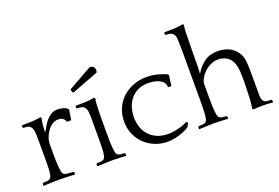

<svg xmlns="http://www.w3.org/2000/svg" viewBox="-100 -1049 1990 1369"><g transform="rotate(-20 895.0 -364.5)"><path d="M177 -354Q187 -373 199.5 -394Q212 -415 228 -433Q244 -451 264.5 -463Q285 -475 311 -475Q329 -475 351.5 -469.5Q374 -464 382 -455L390 -446L378 -369H345Q342 -383 329.5 -394.5Q317 -406 291 -406Q266 -406 245 -391.5Q224 -377 208.5 -355Q193 -333 184.5 -308.5Q176 -284 176 -264V-175Q176 -153 176.5 -139.5Q177 -126 177.5 -116.5Q178 -107 178.5 -100.5Q179 -94 179 -87L180 -78Q182 -63 184.5 -49.5Q187 -36 195 -29Q200 -25 209.5 -23Q219 -21 229.5 -20Q240 -19 250 -18.5Q260 -18 266 -18L271 -13L273 0L271 4Q264 4 248.5 3Q233 2 216 1.5Q199 1 183.5 0.5Q168 0 161 0H137Q130 0 115.5 0.5Q101 1 85 1.5Q69 2 54.5 3Q40 4 33 4L32 0L33 -14L37 -18Q53 -18 68.5 -19.5Q84 -21 92 -29Q100 -36 102.5 -47Q105 -58 107 -78L108 -87Q109 -97 109.5 -112Q110 -127 110 -163V-286Q110 -307 110 -321.5Q110 -336 109.5 -347Q109 -358 108.5 -367Q108 -376 107 -386Q105 -397 101 -405.5Q97 -414 94 -417Q84 -429 69 -431.5Q54 -434 38 -434L34 -438V-452L38 -455H56Q73 -455 99 -455.5Q125 -456 144 -459L179 -464L185 -455Q179 -434 176.5 -407Q174 -380 174 -355Z M660 4Q653 4 639 3Q625 2 609 1.5Q593 1 579 0.5Q565 0 558 0H544Q537 0 522.5 0.5Q508 1 492.5 1.5Q477 2 462.5 3Q448 4 441 4L440 0L441 -14L445 -18Q461 -18 476.5 -19.5Q492 -21 500 -29Q508 -36 510.5 -47Q513 -58 515 -78Q516 -94 517 -110.5Q518 -127 518 -163V-286Q518 -307 518 -321.5Q518 -336 517.5 -347Q517 -358 516.5 -367Q516 -376 515 -386Q513 -397 509 -405.5Q505 -414 502 -417Q492 -429 477 -431.5Q462 -434 446 -434L442 -438V-452L446 -455H464Q481 -455 507 -455.5Q533 -456 552 -459L587 -464L593 -455Q591 -451 589.5 -441Q588 -431 587.5 -419.5Q587 -408 586.5 -397Q586 -386 586 -380Q586 -372 585.5 -364.5Q585 -357 585 -347Q585 -337 584.5 -323Q584 -309 584 -287V-175Q584 -153 584.5 -139Q585 -125 585.5 -115Q586 -105 586.5 -96.5Q587 -88 588 -78Q590 -57 592.5 -46.5Q595 -36 603 -29Q611 -22 625.5 -20Q640 -18 655 -18L660 -13L662 0ZM455 -552 449 -572 452 -579 632 -680Q649 -679 658.5 -669Q668 -659 668 -645Q668 -635 664 -626L462 -549Z M1111 -353 1107 -356Q1107 -379 1093.5 -393.5Q1080 -408 1061 -416Q1042 -424 1020.5 -427Q999 -430 983 -430Q937 -430 903.5 -413.5Q870 -397 848 -369.5Q826 -342 815.5 -306.5Q805 -271 805 -234Q805 -196 816.5 -161Q828 -126 852 -99Q876 -72 912 -56Q948 -40 998 -40Q1032 -40 1073.5 -50.5Q1115 -61 1145 -77L1155 -67L1140 -39Q1129 -31 1111.5 -22.5Q1094 -14 1072 -6.5Q1050 1 1024.5 6Q999 11 974 11Q925 11 880.5 -6.5Q836 -24 802.5 -55.5Q769 -87 749 -131.5Q729 -176 729 -230Q729 -285 749 -330Q769 -375 804 -407Q839 -439 885.5 -457Q932 -475 985 -475Q1033 -475 1075.5 -463Q1118 -451 1140 -439L1143 -430L1132 -353Z M1618 -7Q1622 -20 1624 -41Q1626 -62 1627 -78Q1629 -120 1630 -160.5Q1631 -201 1631 -228Q1631 -251 1629.5 -278Q1628 -305 1623 -325Q1613 -372 1582 -395Q1551 -418 1510 -418Q1477 -418 1448.5 -403.5Q1420 -389 1400 -368.5Q1380 -348 1368.5 -325.5Q1357 -303 1357 -288Q1357 -234 1357 -201.5Q1357 -169 1357.5 -147Q1358 -125 1358.5 -110.5Q1359 -96 1361 -78Q1363 -57 1365.5 -46.5Q1368 -36 1376 -29Q1384 -22 1398.5 -20Q1413 -18 1428 -18L1433 -13L1435 0L1433 4Q1426 4 1412 3Q1398 2 1382 1.5Q1366 1 1352 0.5Q1338 0 1331 0H1317Q1310 0 1295.5 0.5Q1281 1 1265.5 1.5Q1250 2 1235.5 3Q1221 4 1214 4L1213 0L1214 -14L1218 -18Q1234 -18 1249.5 -19.5Q1265 -21 1273 -29Q1281 -36 1283.5 -47Q1286 -58 1288 -78Q1289 -91 1289.5 -104Q1290 -117 1290.5 -134.5Q1291 -152 1291 -175.5Q1291 -199 1291 -234V-474Q1291 -515 1291 -543.5Q1291 -572 1290.5 -593Q1290 -614 1289.5 -630Q1289 -646 1288 -662Q1287 -673 1282.5 -681Q1278 -689 1275 -693Q1265 -704 1250 -707Q1235 -710 1219 -710L1215 -714V-727L1219 -731H1237Q1254 -731 1280 -731.5Q1306 -732 1325 -735L1360 -740L1366 -731Q1364 -727 1363 -716.5Q1362 -706 1361 -694Q1360 -682 1360 -671Q1360 -660 1360 -654Q1360 -622 1358.5 -577.5Q1357 -533 1357 -476Q1357 -434 1356.5 -410Q1356 -386 1354 -372L1357 -370Q1382 -414 1424 -444.5Q1466 -475 1528 -475Q1556 -475 1584.5 -467Q1613 -459 1636 -442Q1659 -425 1675 -399Q1691 -373 1695 -337Q1698 -311 1698.5 -277.5Q1699 -244 1699 -223V-82Q1699 -59 1703.5 -46.5Q1708 -34 1714 -29Q1723 -21 1738.5 -19.5Q1754 -18 1770 -18L1773 -14L1775 0L1773 4Q1756 2 1735 1Q1714 0 1694 0Q1656 0 1625 3Z"/></g></svg>

Font: Quattrocento
Style: Regular
Weight: 400
Designer: Pablo Impallari
Foundry: Pablo Impallari, Igino Marini, Branda Gallo
Version: Version 2.000